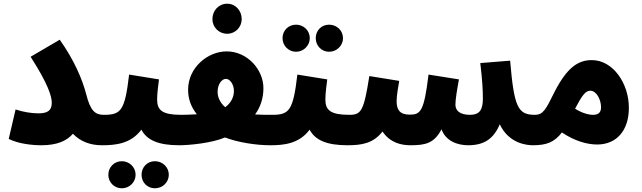

<svg xmlns="http://www.w3.org/2000/svg" viewBox="-20 -778 3460 1035"><path d="M186 -167C149 -167 102 -175 64 -188L27 -29C79 -3 153 5 203 5C288 5 341 -19 373 -57C414 -14 469 5 529 5C586 5 619 -28 619 -79C619 -122 593 -159 539 -159C493 -159 467 -181 445 -269C424 -350 380 -454 302 -564L145 -472C241 -322 259 -258 259 -224C259 -182 237 -167 186 -167Z M529 5C601 5 685 -2 742 -79C772 -22 835 5 946 5C1003 5 1036 -28 1036 -79C1036 -122 1010 -159 956 -159C855 -159 827 -184 827 -241C827 -279 834 -322 837 -350L676 -376C653 -180 632 -159 539 -159ZM815 237C856 237 890 205 890 164C890 123 856 91 815 91C774 91 743 123 743 164C743 205 774 237 815 237ZM637 237C677 237 711 205 711 164C711 123 677 91 637 91C596 91 564 123 564 164C564 205 596 237 637 237Z M1205 -596C1249 -596 1283 -632 1283 -675C1283 -721 1249 -758 1205 -758C1159 -758 1125 -721 1125 -675C1125 -632 1159 -596 1205 -596ZM946 5C998 5 1120 -6 1193 -37C1260 -11 1359 5 1436 5C1491 5 1525 -30 1525 -79C1525 -122 1499 -159 1446 -159C1420 -159 1388 -159 1355 -161C1382 -198 1400 -245 1400 -303C1400 -403 1313 -501 1202 -501C1098 -501 994 -412 994 -295C994 -243 1010 -202 1041 -162C1008 -160 977 -159 956 -159ZM1153 -283C1153 -326 1177 -353 1198 -353C1220 -353 1241 -322 1241 -288C1241 -257 1227 -224 1194 -200C1163 -227 1153 -258 1153 -283Z M1754 -499C1795 -499 1829 -532 1829 -572C1829 -614 1795 -645 1754 -645C1713 -645 1682 -614 1682 -572C1682 -532 1713 -499 1754 -499ZM1576 -499C1616 -499 1650 -532 1650 -572C1650 -614 1616 -645 1576 -645C1535 -645 1503 -614 1503 -572C1503 -532 1535 -499 1576 -499ZM1436 5C1508 5 1592 -2 1649 -79C1679 -22 1742 5 1853 5C1910 5 1943 -28 1943 -79C1943 -122 1917 -159 1863 -159C1762 -159 1734 -184 1734 -241C1734 -279 1741 -322 1744 -350L1583 -376C1560 -180 1539 -159 1446 -159Z M1853 5C1930 5 1992 -5 2042 -69C2083 -8 2143 5 2193 5C2274 5 2321 -6 2360 -81C2383 -18 2445 5 2504 5C2592 5 2642 -32 2674 -108C2723 -4 2820 5 2853 5C2909 5 2942 -28 2942 -79C2942 -122 2916 -159 2863 -159C2772 -159 2751 -200 2730 -451L2569 -438C2580 -349 2583 -291 2583 -246C2583 -186 2565 -159 2514 -159C2457 -159 2435 -183 2435 -214C2435 -243 2444 -296 2454 -350L2290 -376C2266 -177 2247 -160 2189 -160C2136 -160 2118 -185 2118 -233C2118 -266 2128 -315 2132 -342L1971 -368C1941 -180 1928 -159 1863 -159Z M2853 5C2927 5 2969 -12 3009 -64C3077 -18 3145 1 3199 1C3300 1 3370 -70 3370 -197C3370 -328 3285 -454 3170 -454C3094 -454 3036 -411 2971 -286C2923 -189 2909 -159 2863 -159ZM3162 -289C3196 -289 3220 -240 3220 -200C3220 -172 3206 -159 3177 -159C3151 -159 3117 -169 3080 -192C3117 -263 3136 -289 3162 -289Z"/></svg>

Font: Noto Sans Arabic UI Cn Bk
Style: Regular
Weight: 900
Width: 3
Designer: Monotype Design Team, Nadine Chahine and Nizar Qandah
Foundry: Monotype Imaging Inc.
Version: Version 2.010